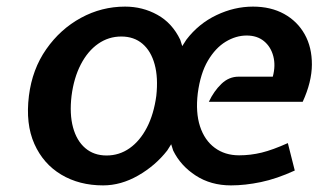

<svg xmlns="http://www.w3.org/2000/svg" viewBox="-20 -549 972 581"><path d="M292 12Q220 12 165.5 -20.5Q111 -53 84 -113.5Q57 -174 67.5 -259Q77.5 -339.5 120 -400.2Q162.5 -461 225 -495Q287.5 -529 358.5 -529Q411.5 -529 456.2 -504.2Q501 -479.5 525.5 -428.5L531.5 -409.5L544 -429Q581 -477.5 635 -503.2Q689 -529 745.5 -529Q799.5 -529 839.8 -506.8Q880 -484.5 902 -445.2Q924 -406 923.8 -353.5Q923.5 -301 896 -241H612Q627 -273 649.8 -295Q672.5 -317 702 -317H805.5Q814.5 -350.5 807 -379Q799.5 -407.5 778.8 -424.5Q758 -441.5 726.5 -441.5Q694 -441.5 663 -422.8Q632 -404 609.2 -365.5Q586.5 -327 578.5 -267Q571.5 -209 585.2 -166.8Q599 -124.5 629.8 -101.8Q660.5 -79 703.5 -79Q738 -79 771.8 -87.2Q805.5 -95.5 851 -116L872 -33Q817.5 -8 769.5 2Q721.5 12 679 12Q618 12 572.2 -17.8Q526.5 -47.5 504 -93.5L498 -112.5L486 -93.5Q450 -47.5 398 -17.8Q346 12 292 12ZM302.5 -78.5Q341 -78.5 372.2 -100.5Q403.5 -122.5 424.5 -163Q445.5 -203.5 453 -259Q459 -314 448 -354.2Q437 -394.5 411.2 -416.5Q385.5 -438.5 347 -438.5Q308.5 -438.5 277 -416.5Q245.5 -394.5 224.5 -354Q203.5 -313.5 196.5 -259Q190 -204 201 -163.5Q212 -123 238 -100.8Q264 -78.5 302.5 -78.5Z"/></svg>

Font: Expletus Sans SemiBold
Style: Italic
Weight: 600
Italic angle: -7°
Version: Version 7.500